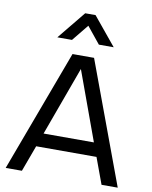

<svg xmlns="http://www.w3.org/2000/svg" viewBox="-100 -1023 871 1097"><g transform="rotate(10 335.0 -474.5)"><path d="M10 0 273 -707H398L660 0H566L510 -152H160L104 0ZM189 -231H481L335 -631ZM171 -786 304 -949H364L498 -786H412L334 -882L256 -786Z"/></g></svg>

Font: Onest
Style: Regular
Weight: 400
Designer: Dmitri Voloshin, Andrey Kudryavtsev
Foundry: Dmitri Voloshin, Andrey Kudryavtsev
Version: Version 1.000;gftools[0.9.33]